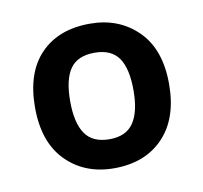

<svg xmlns="http://www.w3.org/2000/svg" viewBox="-51 -776 484 457"><g transform="rotate(-10 191.5 -547.5)"><path d="M354 -548Q354 -465 310 -419Q266 -373 191 -373Q120 -373 75 -418.5Q30 -464 30 -548Q30 -632 73.5 -677Q117 -722 193 -722Q263 -722 308.5 -677Q354 -632 354 -548ZM115 -548Q115 -496 133 -469.5Q151 -443 192 -443Q232 -443 250 -469.5Q268 -496 268 -548Q268 -601 250 -626.5Q232 -652 192 -652Q151 -652 133 -626.5Q115 -601 115 -548Z"/></g></svg>

Font: Noto Sans Kannada SemiBold
Style: Regular
Weight: 600
Designer: Jelle Bosma - Monotype Design Team
Foundry: Monotype Imaging Inc.
Version: Version 2.005; ttfautohint (v1.8.4.7-5d5b)